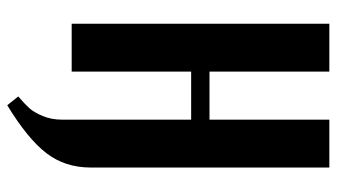

<svg xmlns="http://www.w3.org/2000/svg" viewBox="-216 -522 914 521"><g transform="rotate(90 240.5 -262.0)"><path d="M44.9 -699.2H174.8V-374H305.2V-699.2H435.1V-51.8Q435.1 18.1 396 68.8Q356.9 119.6 266.1 174.8L242.2 145Q262.7 127.4 273.9 115Q285.2 102.5 295.2 78.9Q305.2 55.2 305.2 25.9V-324.2H174.8V0H44.9Z"/></g></svg>

Font: Moniqa Black Paragraph
Style: Regular
Weight: 900
Designer: Rajesh Rajput
Foundry: Rajesh Rajput
Version: Version 1.000